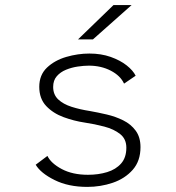

<svg xmlns="http://www.w3.org/2000/svg" viewBox="-20 -722 690 753"><path d="M322.5 11Q248 11 193.8 -16Q139.5 -43 120 -76L166 -110.5Q180 -81.5 222.2 -59Q264.5 -36.5 325 -36.5Q366 -36.5 400.2 -47Q434.5 -57.5 455 -80.8Q475.5 -104 475.5 -143Q475.5 -177 451.2 -196.2Q427 -215.5 389.2 -225.5Q351.5 -235.5 311 -241.5Q270.5 -247.5 229.5 -262.5Q188.5 -277.5 161.2 -306.2Q134 -335 134 -381.5Q134 -428 164.2 -456.8Q194.5 -485.5 240 -498.8Q285.5 -512 330.5 -512Q376.5 -512 414 -498.8Q451.5 -485.5 476.8 -465.5Q502 -445.5 512 -425L466.5 -394Q452.5 -425 414.5 -444.8Q376.5 -464.5 328.5 -464.5Q309 -464.5 285 -461Q261 -457.5 239 -448.5Q217 -439.5 202.8 -423.2Q188.5 -407 188.5 -381Q188.5 -351 208.2 -332.2Q228 -313.5 261 -303Q294 -292.5 333 -286.5Q364 -281 398.5 -273Q433 -265 463.2 -250Q493.5 -235 512.2 -209.5Q531 -184 531 -145Q531 -90.5 500.5 -56Q470 -21.5 422.2 -5.2Q374.5 11 322.5 11ZM344.5 -567.5H286L425 -702H496Z"/></svg>

Font: Trispace ExtraLight
Style: Regular
Weight: 200
Designer: Tyler Finck
Foundry: Etcetera Type Company
Version: Version 1.210; ttfautohint (v1.8.3)